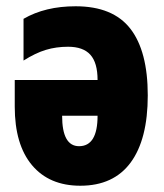

<svg xmlns="http://www.w3.org/2000/svg" viewBox="-20 -582 523 612"><path d="M451 -278Q451 -138 396.5 -64Q342 10 236 10Q137 10 82 -55.5Q27 -121 27 -242V-327H291Q291 -382 268 -407.5Q245 -433 197 -433Q159 -433 126 -423Q93 -413 55 -389V-522Q124 -562 221 -562Q340 -562 395.5 -490.5Q451 -419 451 -278ZM178 -213Q178 -116 232 -116Q291 -116 291 -213Z"/></svg>

Font: Noto Sans UI CondBlack
Style: Regular
Weight: 900
Width: 3
Designer: Monotype Design Team
Foundry: Monotype Imaging Inc.
Version: Version 1.001